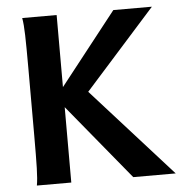

<svg xmlns="http://www.w3.org/2000/svg" viewBox="-51 -764 801 814"><g transform="rotate(-5 349.0 -356.5)"><path d="M625 -712.9 324.7 -377 664.1 0H483.4L219.7 -320.8V0H73.2Q78.1 -26.4 79.3 -73.7Q80.6 -121.1 80.6 -212.4V-500.5Q80.6 -591.8 79.3 -639.2Q78.1 -686.5 73.2 -712.9H219.7V-406.2L460.9 -712.9Z"/></g></svg>

Font: Lesson One
Style: Bold
Weight: 700
Designer: But Ko, Victor Gaultney, Annie Olsen, Julie Remington, Don Collingsworth, Eric Hays, Becca Hirsbrunner
Version: Version 1.100